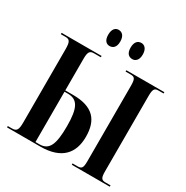

<svg xmlns="http://www.w3.org/2000/svg" viewBox="-202 -1087 1218 1256"><g transform="rotate(30 406.5 -459.0)"><path d="M508 -796C530 -796 553 -812 553 -856C553 -901 530 -918 508 -918C482 -918 461 -901 461 -856C461 -812 482 -796 508 -796ZM336 -796C361 -796 383 -812 383 -856C383 -901 361 -918 336 -918C313 -918 292 -901 292 -856C292 -812 313 -796 336 -796ZM22 0H273C436 0 500 -83 500 -204C500 -330 442 -400 289 -400H231V-639C231 -690 241 -704 272 -704H324V-714H22V-704H57C86 -704 98 -694 98 -635V-81C98 -26 89 -10 53 -10H22ZM511 0H798V-10H759C729 -10 721 -23 721 -72V-639C721 -691 729 -704 759 -704H798V-714H511V-704H550C581 -704 588 -691 588 -639V-72C588 -23 581 -10 550 -10H511ZM261 -10H231V-390H256C330 -390 358 -341 358 -203C358 -65 334 -10 261 -10Z"/></g></svg>

Font: Noto Serif Display ExtraCondensed
Style: Bold
Weight: 700
Width: 2
Designer: Monotype Design Team
Foundry: Monotype Imaging Inc.
Version: Version 2.009